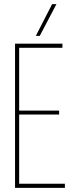

<svg xmlns="http://www.w3.org/2000/svg" viewBox="-20 -912 351 932"><path d="M53 0V-700H283V-680H73V-375H267V-356H73V-20H295V0ZM154 -738 233 -892H254L173 -738Z"/></svg>

Font: Georama Condensed Thin
Style: Regular
Weight: 100
Width: 3
Designer: Jean-Baptiste Levee
Foundry: Production Type
Version: Version 1.000